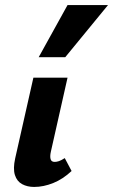

<svg xmlns="http://www.w3.org/2000/svg" viewBox="-20 -731 447 759"><path d="M115 8Q88 8 67.5 -3Q47 -14 39 -39Q31 -64 40 -105L112 -424H247L181 -131Q177 -113 180 -102Q183 -91 196 -91Q204 -91 213 -94Q222 -97 236 -106L263 -55Q229 -23 190.5 -7.5Q152 8 115 8ZM133 -505 247 -711H407L238 -505Z"/></svg>

Font: Ysabeau ExtraBold
Style: Italic
Weight: 800
Italic angle: -12°
Designer: Christian Thalmann (Catharsis Fonts)
Version: Version 2.002